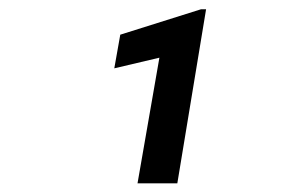

<svg xmlns="http://www.w3.org/2000/svg" viewBox="-20 -728 627 424"><path d="M371.6 -323.2H283.7L332 -600.6L232.4 -577.1L245.6 -651.4L423.8 -707.5H435.1Z"/></svg>

Font: Roboto Mono Medium
Style: Italic
Weight: 500
Designer: Google
Version: Version 2.000985; 2015; ttfautohint (v1.3)